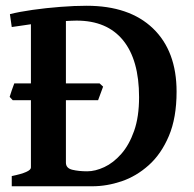

<svg xmlns="http://www.w3.org/2000/svg" viewBox="-20 -650 677 670"><path d="M322.3 -300.3H24.4L13.7 -312Q15.6 -319.3 21.2 -335.2Q26.9 -351.1 29.8 -358.9H327.6L339.8 -347.7ZM21 0V-35.6Q87.9 -49.3 87.9 -65.4V-565.4Q68.8 -562.5 51.8 -560.1Q34.7 -557.6 21 -555.7L14.6 -600.6Q46.9 -608.9 93.5 -615.5Q140.1 -622.1 190.2 -626Q240.2 -629.9 282.2 -629.9Q431.6 -629.9 513.9 -550.8Q596.2 -471.7 596.2 -330.1Q596.2 -238.8 569.3 -175.5Q542.5 -112.3 499 -73.5Q455.6 -34.7 404.1 -17.3Q352.5 0 302.2 0H262.7Q205.6 0 156.5 0Q107.4 0 40 0ZM284.2 -52.2Q312.5 -52.2 344 -66.9Q375.5 -81.5 403.1 -112.8Q430.7 -144 448 -193.1Q465.3 -242.2 465.3 -311Q465.3 -440.9 409.4 -509.5Q353.5 -578.1 247.1 -578.1Q238.3 -578.1 229 -577.6Q219.7 -577.1 210 -576.7V-82.5Q210 -63 232.4 -57.6Q254.9 -52.2 284.2 -52.2Z"/></svg>

Font: Gentium Plus
Style: Bold
Weight: 700
Designer: Victor Gaultney, Annie Olsen, Iska Routamaa, Becca Hirsbrunner
Foundry: SIL International
Version: Version 6.101